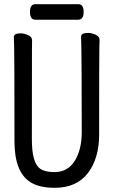

<svg xmlns="http://www.w3.org/2000/svg" viewBox="-20 -872 540 916"><path d="M240 24Q167 24 125 -3Q49 -51 49 -198Q49 -618 47.5 -648Q46 -678 46 -695Q46 -713 78 -713Q95 -713 114 -704.5Q133 -696 133 -680Q133 -668 132.5 -639Q132 -610 132 -210Q132 -150 142 -115Q152 -80 174 -65.5Q196 -51 240 -51Q303 -51 336.5 -104.5Q370 -158 370 -242Q370 -595 367 -697Q367 -715 399 -715Q417 -715 436 -706.5Q455 -698 455 -682Q455 -670 454 -645Q453 -620 453 -230Q453 -117 399.5 -46.5Q346 24 240 24ZM148 -778Q123 -778 123 -816Q123 -852 149 -852H354Q379 -852 379 -815Q379 -778 353 -778Z"/></svg>

Font: LXGW WenKai Mono TC
Style: Bold
Weight: 700
Designer: LXGW / Fontworks Inc.
Foundry: LXGW / Fontworks Inc.
Version: Version 1.330